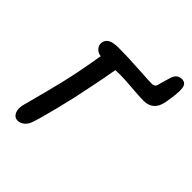

<svg xmlns="http://www.w3.org/2000/svg" viewBox="-222 -938 1060 1060"><g transform="rotate(45 307.5 -408.0)"><path d="M97.2 -5.9Q74.2 -5.9 62.5 -28.3Q50.8 -50.8 58.1 -85Q60.1 -94.2 91.6 -211.9Q123 -329.6 142.1 -423.8Q156.7 -497.1 170.9 -582Q145 -585.4 131.3 -603.5Q117.7 -621.6 122.1 -642.1Q126.5 -663.6 147 -674.3Q167.5 -685.1 210 -685.1Q276.4 -685.1 365.5 -679.4Q454.6 -673.8 478 -673.8Q501.5 -673.8 505.9 -693.8Q518.1 -739.3 527.8 -769Q539.6 -810.1 578.1 -810.1Q609.4 -810.1 613.8 -775.9Q619.1 -742.2 603 -654.8Q587.4 -575.2 512.2 -575.2Q481 -575.2 416 -580.6Q351.1 -585.9 321.8 -585.9Q314.5 -585.9 301.5 -585.4Q288.6 -585 282.2 -585Q269 -505.4 252 -425.8Q231 -317.4 203.1 -207.5Q175.3 -97.7 162.1 -61Q154.8 -36.6 136.7 -21.2Q118.7 -5.9 97.2 -5.9Z"/></g></svg>

Font: Shantell Sans Irregular
Style: Italic
Weight: 500
Italic angle: -11.31°
Designer: Stephen Nixon, Anya Danilova, Shantell Martin
Foundry: Arrow Type
Version: Version 1.006;[9816181b4]